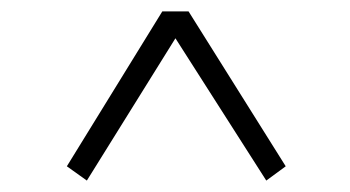

<svg xmlns="http://www.w3.org/2000/svg" viewBox="-20 -544 613 336"><path d="M480 -253 310 -524H264L97 -253L132 -228L287 -477L446 -228Z"/></svg>

Font: Noto Serif CJK JP Light
Style: Regular
Weight: 300
Designer: Ryoko NISHIZUKA 西塚涼子 (kana & ideographs); Frank Grießhammer (Latin, Greek & Cyrillic); Wenlong ZHANG 张文龙 (bopomofo); San
Foundry: Adobe Systems Incorporated
Version: Version 1.001;PS 1.001;hotconv 16.6.54;makeotf.lib2.5.65590